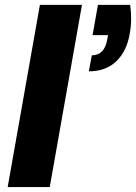

<svg xmlns="http://www.w3.org/2000/svg" viewBox="-20 -760 553 780"><path d="M377.9 -740.2H508.8Q517.6 -678.2 506.8 -622.1Q495.1 -552.2 452.6 -511.2Q410.2 -470.2 340.8 -470.2L353 -535.2Q404.8 -535.2 416 -601.1L418.9 -617.2H356ZM11.2 0 142.1 -740.2H313L182.1 0Z"/></svg>

Font: SVN-Poppins
Style: Bold Italic
Weight: 700
Italic angle: -10°
Designer: Ninad Kale (Devanagari), Jonny Pinhorn (Latin)
Foundry: Indian Type Foundry
Version: Version 3.002 2017